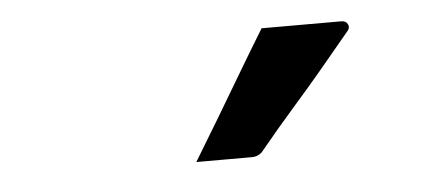

<svg xmlns="http://www.w3.org/2000/svg" viewBox="-29 -865 657 283"><g transform="rotate(-5 300.0 -724.0)"><path d="M365 -818Q399 -818 425 -818Q451 -818 483 -818Q490 -818 492.5 -812.5Q495 -807 490 -802Q466 -773 445 -748Q424 -723 401.5 -697.5Q379 -672 351 -638Q349 -635 344.5 -632.5Q340 -630 334 -630Q311 -630 291.5 -630Q272 -630 252 -630Q271 -661 289.5 -692Q308 -723 327 -755Q346 -787 365 -818Z"/></g></svg>

Font: Recursive Medium
Style: Regular
Weight: 500
Version: Version 1.085